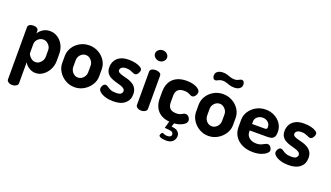

<svg xmlns="http://www.w3.org/2000/svg" viewBox="-79 -1301 3646 2116"><g transform="rotate(20 1744.0 -243.0)"><path d="M114 221Q87 221 69 208Q51 195 51 180V-435Q51 -453 69 -464Q87 -475 113 -475Q139 -475 155.5 -464Q172 -453 172 -435V-405Q189 -434 224 -457.5Q259 -481 307 -481Q357 -481 398 -453.5Q439 -426 462.5 -380Q486 -334 486 -278V-196Q486 -143 462 -96Q438 -49 398 -20Q358 9 311 9Q267 9 231 -15Q195 -39 180 -70V180Q180 195 161 208Q142 221 114 221ZM269 -104Q293 -104 312.5 -117.5Q332 -131 344.5 -152Q357 -173 357 -196V-278Q357 -301 345 -321Q333 -341 312.5 -354.5Q292 -368 267 -368Q245 -368 225.5 -357Q206 -346 193 -326Q180 -306 180 -278V-178Q180 -168 191.5 -150.5Q203 -133 223 -118.5Q243 -104 269 -104Z M767 9Q709 9 660 -19.5Q611 -48 581 -95Q551 -142 551 -196V-278Q551 -332 580 -378.5Q609 -425 658.5 -453Q708 -481 767 -481Q826 -481 875.5 -453.5Q925 -426 954.5 -380Q984 -334 984 -278V-196Q984 -143 954 -96Q924 -49 874.5 -20Q825 9 767 9ZM767 -104Q791 -104 811 -117Q831 -130 843 -151.5Q855 -173 855 -196V-278Q855 -301 843 -321Q831 -341 811.5 -354.5Q792 -368 767 -368Q743 -368 723 -355Q703 -342 691.5 -321.5Q680 -301 680 -278V-196Q680 -173 691.5 -151.5Q703 -130 723 -117Q743 -104 767 -104Z M1221 9Q1171 9 1129.5 -3.5Q1088 -16 1064.5 -36Q1041 -56 1041 -77Q1041 -87 1046.5 -100.5Q1052 -114 1061.5 -124Q1071 -134 1084 -134Q1098 -134 1113.5 -122.5Q1129 -111 1152.5 -100Q1176 -89 1218 -89Q1263 -89 1277.5 -103Q1292 -117 1292 -132Q1292 -154 1274.5 -166Q1257 -178 1230 -186Q1203 -194 1172.5 -202.5Q1142 -211 1115 -225.5Q1088 -240 1071 -265.5Q1054 -291 1054 -332Q1054 -368 1071 -402Q1088 -436 1127 -458.5Q1166 -481 1233 -481Q1274 -481 1310.5 -472.5Q1347 -464 1370 -449Q1393 -434 1393 -416Q1393 -407 1387 -392.5Q1381 -378 1370.5 -366Q1360 -354 1345 -354Q1334 -354 1318.5 -361.5Q1303 -369 1283 -376Q1263 -383 1235 -383Q1210 -383 1195 -376Q1180 -369 1173 -359Q1166 -349 1166 -338Q1166 -320 1183 -310Q1200 -300 1227.5 -293Q1255 -286 1285.5 -277.5Q1316 -269 1343.5 -252.5Q1371 -236 1388 -209Q1405 -182 1405 -137Q1405 -71 1357.5 -31Q1310 9 1221 9Z M1547 0Q1519 0 1501 -13Q1483 -26 1483 -41V-435Q1483 -453 1501 -464Q1519 -475 1547 -475Q1574 -475 1593 -464Q1612 -453 1612 -435V-41Q1612 -26 1593 -13Q1574 0 1547 0ZM1547 -581Q1518 -581 1497 -600.5Q1476 -620 1476 -644Q1476 -670 1497 -688.5Q1518 -707 1547 -707Q1576 -707 1596.5 -688.5Q1617 -670 1617 -644Q1617 -620 1596.5 -600.5Q1576 -581 1547 -581Z M1912 9Q1836 9 1788 -18Q1740 -45 1717 -91.5Q1694 -138 1694 -196V-276Q1694 -334 1716.5 -380.5Q1739 -427 1787.5 -454Q1836 -481 1910 -481Q1957 -481 1993 -470Q2029 -459 2050 -441Q2071 -423 2071 -403Q2071 -392 2064.5 -377Q2058 -362 2046.5 -351Q2035 -340 2020 -340Q2009 -340 1997.5 -347Q1986 -354 1968 -361Q1950 -368 1920 -368Q1869 -368 1846 -343.5Q1823 -319 1823 -276V-196Q1823 -153 1846 -128.5Q1869 -104 1921 -104Q1952 -104 1969 -112Q1986 -120 1997.5 -127Q2009 -134 2021 -134Q2039 -134 2051.5 -124Q2064 -114 2070.5 -99.5Q2077 -85 2077 -73Q2077 -53 2055.5 -34Q2034 -15 1996.5 -3Q1959 9 1912 9ZM1917 216Q1900 216 1880.5 213Q1861 210 1846.5 203Q1832 196 1832 187Q1832 183 1834.5 174.5Q1837 166 1842 158Q1847 150 1855 150Q1863 150 1875.5 157Q1888 164 1913 164Q1935 164 1947.5 155.5Q1960 147 1960 131Q1960 116 1948.5 106Q1937 96 1912 94L1857 89L1885 -9H1942L1923 51Q1974 53 1998 75Q2022 97 2022 128Q2022 145 2012.5 166Q2003 187 1980 201.5Q1957 216 1917 216Z M2337 9Q2279 9 2230 -19.5Q2181 -48 2151 -95Q2121 -142 2121 -196V-278Q2121 -332 2150 -378.5Q2179 -425 2228.5 -453Q2278 -481 2337 -481Q2396 -481 2445.5 -453.5Q2495 -426 2524.5 -380Q2554 -334 2554 -278V-196Q2554 -143 2524 -96Q2494 -49 2444.5 -20Q2395 9 2337 9ZM2337 -104Q2361 -104 2381 -117Q2401 -130 2413 -151.5Q2425 -173 2425 -196V-278Q2425 -301 2413 -321Q2401 -341 2381.5 -354.5Q2362 -368 2337 -368Q2313 -368 2293 -355Q2273 -342 2261.5 -321.5Q2250 -301 2250 -278V-196Q2250 -173 2261.5 -151.5Q2273 -130 2293 -117Q2313 -104 2337 -104ZM2424 -589Q2392 -589 2369 -596.5Q2346 -604 2326.5 -611Q2307 -618 2282 -618Q2261 -618 2246.5 -612Q2232 -606 2221 -600Q2210 -594 2200 -594Q2187 -594 2180 -602Q2173 -610 2170 -620.5Q2167 -631 2167 -636Q2167 -659 2177 -672.5Q2187 -686 2201.5 -693Q2216 -700 2230.5 -702Q2245 -704 2253 -704Q2283 -704 2304 -697Q2325 -690 2346.5 -682.5Q2368 -675 2395 -675Q2416 -675 2430 -681Q2444 -687 2455 -693Q2466 -699 2476 -699Q2490 -699 2496.5 -690.5Q2503 -682 2506 -672Q2509 -662 2509 -657Q2509 -633 2499 -620Q2489 -607 2475 -600Q2461 -593 2446.5 -591Q2432 -589 2424 -589Z M2860 9Q2789 9 2734.5 -16.5Q2680 -42 2649 -88.5Q2618 -135 2618 -196V-281Q2618 -335 2647.5 -380.5Q2677 -426 2726.5 -453.5Q2776 -481 2837 -481Q2893 -481 2939.5 -457Q2986 -433 3015 -391Q3044 -349 3044 -293Q3044 -250 3030 -231.5Q3016 -213 2994.5 -208.5Q2973 -204 2950 -204H2747V-189Q2747 -146 2779.5 -119.5Q2812 -93 2864 -93Q2897 -93 2919 -103Q2941 -113 2957 -122Q2973 -131 2987 -131Q3002 -131 3013 -121Q3024 -111 3030 -97.5Q3036 -84 3036 -74Q3036 -57 3014.5 -37.5Q2993 -18 2953.5 -4.5Q2914 9 2860 9ZM2747 -280H2893Q2910 -280 2916.5 -285.5Q2923 -291 2923 -307Q2923 -330 2911 -348Q2899 -366 2879 -376Q2859 -386 2835 -386Q2812 -386 2792 -376.5Q2772 -367 2759.5 -349.5Q2747 -332 2747 -308Z M3276 9Q3226 9 3184.5 -3.5Q3143 -16 3119.5 -36Q3096 -56 3096 -77Q3096 -87 3101.5 -100.5Q3107 -114 3116.5 -124Q3126 -134 3139 -134Q3153 -134 3168.5 -122.5Q3184 -111 3207.5 -100Q3231 -89 3273 -89Q3318 -89 3332.5 -103Q3347 -117 3347 -132Q3347 -154 3329.5 -166Q3312 -178 3285 -186Q3258 -194 3227.5 -202.5Q3197 -211 3170 -225.5Q3143 -240 3126 -265.5Q3109 -291 3109 -332Q3109 -368 3126 -402Q3143 -436 3182 -458.5Q3221 -481 3288 -481Q3329 -481 3365.5 -472.5Q3402 -464 3425 -449Q3448 -434 3448 -416Q3448 -407 3442 -392.5Q3436 -378 3425.5 -366Q3415 -354 3400 -354Q3389 -354 3373.5 -361.5Q3358 -369 3338 -376Q3318 -383 3290 -383Q3265 -383 3250 -376Q3235 -369 3228 -359Q3221 -349 3221 -338Q3221 -320 3238 -310Q3255 -300 3282.5 -293Q3310 -286 3340.5 -277.5Q3371 -269 3398.5 -252.5Q3426 -236 3443 -209Q3460 -182 3460 -137Q3460 -71 3412.5 -31Q3365 9 3276 9Z"/></g></svg>

Font: Dosis
Style: Bold
Weight: 700
Designer: EdgarTolentino, PabloImpallari, IginoMarini
Foundry: EdgarTolentino, PabloImpallari, IginoMarini
Version: Version 3.001; ttfautohint (v1.8.2)